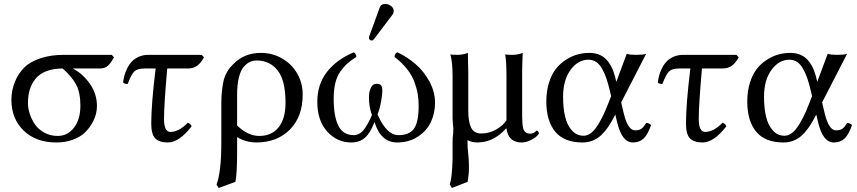

<svg xmlns="http://www.w3.org/2000/svg" viewBox="-20 -704 4296 962"><path d="M269 -22.9Q318.4 -22.9 350.6 -64.2Q382.8 -105.5 382.8 -174.8Q382.8 -239.3 361.6 -279.8Q340.3 -320.3 293.9 -360.8Q247.1 -360.8 212.6 -347.4Q178.2 -334 158.4 -309.8Q138.7 -285.6 129.4 -255.4Q120.1 -225.1 120.1 -188Q120.1 -161.1 129.2 -133.3Q138.2 -105.5 155.5 -80.3Q172.9 -55.2 202.6 -39.1Q232.4 -22.9 269 -22.9ZM480 -360.8H344.2Q394 -335.4 429.9 -284.9Q465.8 -234.4 465.8 -171.9Q465.8 -152.8 460.2 -130.9Q454.6 -108.9 439.7 -83.5Q424.8 -58.1 402.8 -37.6Q380.9 -17.1 344.2 -3.7Q307.6 9.8 262.2 9.8Q160.2 9.8 98.6 -49.6Q37.1 -108.9 37.1 -204.1Q37.1 -250 54 -292.5Q70.8 -335 102.1 -366.2Q129.9 -394 181.6 -411.6Q233.4 -429.2 298.8 -429.2H540L550.8 -417Q535.2 -387.7 520.5 -374.3Q505.9 -360.8 480 -360.8Z M759.8 -360.8H703.6Q668 -360.8 652.8 -345.9Q637.7 -331.1 619.6 -283.2Q602.1 -283.2 596.7 -291Q599.1 -309.1 603.5 -325.9Q607.9 -342.8 617.7 -362.3Q627.4 -381.8 640.9 -396Q654.3 -410.2 675.8 -419.7Q697.3 -429.2 723.6 -429.2H990.7L1002 -417Q987.3 -389.2 968.3 -375Q949.2 -360.8 919.9 -360.8H817.9Q801.8 -179.7 801.8 -107.9Q801.8 -43 834 -43Q876 -43 920.9 -88.9Q936 -84 939.9 -70.8Q877.4 9.8 820.8 9.8Q777.3 9.8 757.6 -11Q737.8 -31.7 737.8 -85Q737.8 -181.2 759.8 -360.8Z M1410.6 -189Q1410.6 -300.8 1371.3 -350.8Q1332 -400.9 1266.6 -400.9Q1248 -400.9 1232.7 -394Q1217.3 -387.2 1201.7 -369.9Q1186 -352.5 1177 -316.2Q1168 -279.8 1168 -228V-75.2Q1222.2 -22.9 1278.8 -22.9Q1341.3 -22.9 1376 -66.2Q1410.6 -109.4 1410.6 -189ZM1159.7 207 1075.7 237.8 1064.9 220.2Q1088.9 158.2 1088.9 9.8V-184.1Q1088.9 -223.6 1092.8 -255.4Q1096.7 -287.1 1101.8 -305.9Q1106.9 -324.7 1116.5 -341.3Q1126 -357.9 1132.1 -365Q1138.2 -372.1 1148.9 -382.8Q1203.6 -439 1286.6 -439Q1345.2 -439 1393.8 -410.9Q1442.4 -382.8 1469.5 -335Q1496.6 -287.1 1496.6 -231Q1496.6 -118.7 1432.1 -54.4Q1367.7 9.8 1264.6 9.8Q1211.9 9.8 1168 -17.1V61Q1168 164.6 1159.7 207Z M2159.7 -189Q2159.7 -135.7 2138.2 -91.3Q2116.7 -46.9 2072.5 -18.6Q2028.3 9.8 1969.7 9.8Q1887.7 9.8 1856.4 -92.8Q1835.9 -38.6 1809.1 -14.4Q1782.2 9.8 1739.7 9.8Q1668.9 9.8 1619.4 -44.9Q1569.8 -99.6 1569.8 -193.8Q1569.8 -280.3 1617.4 -342.5Q1665 -404.8 1752.4 -441.9Q1763.7 -436 1765.6 -418.9Q1738.3 -401.9 1720 -385.5Q1701.7 -369.1 1684.8 -345Q1668 -320.8 1659.9 -287.1Q1651.9 -253.4 1651.9 -209Q1651.9 -120.6 1675.5 -73.7Q1699.2 -26.9 1752.4 -26.9Q1779.3 -26.9 1799.6 -50Q1819.8 -73.2 1843.8 -127.9Q1828.6 -166 1828.6 -217.8Q1828.6 -243.7 1838.1 -263.9Q1847.7 -284.2 1865.7 -284.2Q1884.3 -284.2 1889.9 -275.6Q1895.5 -267.1 1895.5 -247.1Q1895.5 -227.1 1888.9 -191.9Q1882.3 -156.7 1871.6 -130.9Q1916.5 -26.9 1976.6 -26.9Q2031.2 -26.9 2054.4 -59.6Q2077.6 -92.3 2077.6 -173.8Q2077.6 -205.1 2073 -232.9Q2068.4 -260.7 2056.4 -293.5Q2044.4 -326.2 2019 -358.4Q1993.7 -390.6 1956.5 -418.9Q1959 -439 1971.7 -441.9Q2021.5 -418 2062.5 -382.6Q2103.5 -347.2 2131.6 -295.7Q2159.7 -244.1 2159.7 -189ZM1910.6 -684.1Q1926.3 -684.1 1939.5 -673.8Q1952.6 -663.6 1952.6 -648.9Q1952.6 -638.2 1946.8 -630.9L1854.5 -508.8Q1848.6 -501 1842.8 -501Q1836.9 -501 1832.8 -504.9Q1828.6 -508.8 1828.6 -514.2Q1828.6 -518.1 1830.6 -523.9L1882.8 -667Q1888.7 -684.1 1910.6 -684.1Z M2517.6 -60.1H2515.1Q2457.5 3.9 2388.2 8.8Q2383.3 9.8 2372.6 9.8Q2343.3 9.8 2322.3 -2Q2322.3 22.9 2323.2 36.1Q2329.6 89.8 2329.6 136.2Q2329.6 168 2323.2 207Q2310.1 211.9 2283.7 222.4Q2257.3 232.9 2244.1 237.8L2233.4 220.2Q2239.3 203.1 2242.2 176.8Q2246.1 148.9 2247.6 91.8V6.8Q2247.6 -16.1 2250.5 -34.2Q2250.5 -38.6 2251 -46.9Q2251.5 -55.2 2251.5 -59.1Q2251.5 -63.5 2249.5 -82.3Q2247.6 -101.1 2247.6 -111.8V-127V-321.8Q2247.6 -394 2236.3 -431.2Q2248 -429.2 2271.5 -429.2Q2298.8 -429.2 2324.2 -439Q2326.2 -375 2326.2 -342.8V-148.9Q2326.2 -94.2 2340.3 -64.7Q2354.5 -35.2 2391.6 -35.2Q2430.2 -35.2 2465.1 -54.7Q2500 -74.2 2517.6 -101.1V-321.8Q2517.6 -396.5 2511.2 -431.2Q2522.9 -429.2 2546.4 -429.2Q2573.7 -429.2 2599.1 -439Q2596.2 -375 2596.2 -342.8V-121.1Q2596.2 -83.5 2601.1 -62.5Q2606 -41.5 2623.5 -36.1Q2631.3 -34.2 2636.2 -34.2Q2646.5 -34.2 2653.6 -38.1Q2660.6 -42 2664.1 -45.9Q2667.5 -49.8 2669.4 -49.8Q2672.4 -49.8 2676.3 -44.9Q2680.2 -40 2680.2 -35.2Q2680.2 -31.7 2669.2 -21.5Q2658.2 -11.2 2636.7 -0.7Q2615.2 9.8 2593.3 9.8Q2526.9 9.8 2517.6 -60.1Z M2801.3 -219.2Q2801.3 -162.6 2811.3 -120.1Q2821.3 -77.6 2845 -50.8Q2868.7 -23.9 2904.3 -23.9Q2937 -23.9 2966.6 -64.5Q2996.1 -105 3025.9 -181.2L3042 -222.2L3037.1 -243.2Q3027.8 -282.7 3018.8 -309.6Q3009.8 -336.4 2996.8 -359.4Q2983.9 -382.3 2967 -393.6Q2950.2 -404.8 2928.2 -404.8Q2876 -404.8 2838.6 -353.8Q2801.3 -302.7 2801.3 -219.2ZM2717.3 -195.8Q2717.3 -248.5 2731.2 -291.5Q2745.1 -334.5 2767.1 -361.3Q2789.1 -388.2 2818.1 -406.2Q2847.2 -424.3 2875.7 -431.6Q2904.3 -439 2933.1 -439Q2964.8 -439 2988.8 -427.2Q3012.7 -415.5 3028.1 -394Q3043.5 -372.6 3052.5 -348.9Q3061.5 -325.2 3067.9 -293.9L3120.1 -434.1Q3137.7 -429.2 3168 -429.2Q3201.2 -429.2 3217.3 -434.1L3092.3 -190.9L3106 -132.8Q3126.5 -50.8 3162.1 -50.8Q3181.2 -50.8 3192.9 -58.3Q3204.6 -65.9 3217.3 -87.9Q3232.9 -87.9 3242.2 -77.1Q3225.6 -29.8 3204.8 -10Q3184.1 9.8 3150.9 9.8Q3096.2 9.8 3072.3 -90.8L3063 -129.9Q3025.4 -55.2 2987.5 -22.7Q2949.7 9.8 2898.9 9.8Q2806.2 9.8 2761.7 -44.4Q2717.3 -98.6 2717.3 -195.8Z M3439 -360.8H3382.8Q3347.2 -360.8 3332 -345.9Q3316.9 -331.1 3298.8 -283.2Q3281.2 -283.2 3275.9 -291Q3278.3 -309.1 3282.7 -325.9Q3287.1 -342.8 3296.9 -362.3Q3306.6 -381.8 3320.1 -396Q3333.5 -410.2 3355 -419.7Q3376.5 -429.2 3402.8 -429.2H3669.9L3681.2 -417Q3666.5 -389.2 3647.5 -375Q3628.4 -360.8 3599.1 -360.8H3497.1Q3481 -179.7 3481 -107.9Q3481 -43 3513.2 -43Q3555.2 -43 3600.1 -88.9Q3615.2 -84 3619.1 -70.8Q3556.6 9.8 3500 9.8Q3456.5 9.8 3436.8 -11Q3417 -31.7 3417 -85Q3417 -181.2 3439 -360.8Z M3808.1 -219.2Q3808.1 -162.6 3818.1 -120.1Q3828.1 -77.6 3851.8 -50.8Q3875.5 -23.9 3911.1 -23.9Q3943.8 -23.9 3973.4 -64.5Q4002.9 -105 4032.7 -181.2L4048.8 -222.2L4043.9 -243.2Q4034.7 -282.7 4025.6 -309.6Q4016.6 -336.4 4003.7 -359.4Q3990.7 -382.3 3973.9 -393.6Q3957 -404.8 3935.1 -404.8Q3882.8 -404.8 3845.5 -353.8Q3808.1 -302.7 3808.1 -219.2ZM3724.1 -195.8Q3724.1 -248.5 3738 -291.5Q3752 -334.5 3773.9 -361.3Q3795.9 -388.2 3825 -406.2Q3854 -424.3 3882.6 -431.6Q3911.1 -439 3939.9 -439Q3971.7 -439 3995.6 -427.2Q4019.5 -415.5 4034.9 -394Q4050.3 -372.6 4059.3 -348.9Q4068.4 -325.2 4074.7 -293.9L4127 -434.1Q4144.5 -429.2 4174.8 -429.2Q4208 -429.2 4224.1 -434.1L4099.1 -190.9L4112.8 -132.8Q4133.3 -50.8 4168.9 -50.8Q4188 -50.8 4199.7 -58.3Q4211.4 -65.9 4224.1 -87.9Q4239.7 -87.9 4249 -77.1Q4232.4 -29.8 4211.7 -10Q4190.9 9.8 4157.7 9.8Q4103 9.8 4079.1 -90.8L4069.8 -129.9Q4032.2 -55.2 3994.4 -22.7Q3956.5 9.8 3905.8 9.8Q3813 9.8 3768.6 -44.4Q3724.1 -98.6 3724.1 -195.8Z"/></svg>

Font: Common Serif
Style: Regular
Weight: 400
Designer: Philipp H. Poll, Khaled Hosny
Foundry: Stefan Peev, Context Ltd.
Version: Version 1.026